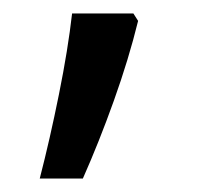

<svg xmlns="http://www.w3.org/2000/svg" viewBox="-20 -135 293 285"><path d="M185 -104Q171 -47 149 14.5Q127 76 103 130H39Q54 72 67.5 5Q81 -62 87 -115H178Z"/></svg>

Font: Noto Sans Thai SemCond
Style: Regular
Weight: 400
Width: 4
Designer: Monotype Design Team
Foundry: Monotype Imaging Inc.
Version: Version 2.002; ttfautohint (v1.8.4.7-5d5b)